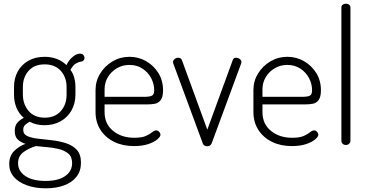

<svg xmlns="http://www.w3.org/2000/svg" viewBox="-20 -786 1995 1041"><path d="M228 235Q170 235 125 218.5Q80 202 55 173Q30 144 30 104Q30 59 57 32.5Q84 6 118 -6Q92 -15 76 -30Q60 -45 60 -76Q60 -104 73.5 -120Q87 -136 109 -147Q83 -169 69.5 -201.5Q56 -234 56 -273V-314Q56 -362 76.5 -399Q97 -436 134.5 -457Q172 -478 222 -478Q258 -478 288 -466.5Q318 -455 340 -433Q354 -461 374.5 -478Q395 -495 413 -495Q426 -495 432 -488Q438 -481 438 -472Q438 -463 433 -458Q428 -453 420 -452Q408 -451 392 -442Q376 -433 362 -407Q376 -389 382.5 -365Q389 -341 389 -314V-273Q389 -226 368 -188Q347 -150 308.5 -128.5Q270 -107 221 -107Q176 -107 141 -126Q128 -119 117 -109.5Q106 -100 106 -82Q106 -58 128.5 -48Q151 -38 187 -34Q223 -30 262.5 -25.5Q302 -21 338 -9.5Q374 2 396.5 26.5Q419 51 419 96Q419 141 395 172Q371 203 328 219Q285 235 228 235ZM227 195Q296 195 333.5 168.5Q371 142 371 98Q371 64 350 46.5Q329 29 297 21.5Q265 14 232 11.5Q199 9 175 6Q137 17 107.5 38.5Q78 60 78 99Q78 142 117.5 168.5Q157 195 227 195ZM223 -148Q278 -148 309.5 -183.5Q341 -219 341 -273V-314Q341 -367 309.5 -402Q278 -437 222 -437Q166 -437 135 -402Q104 -367 104 -314V-274Q104 -221 135 -184.5Q166 -148 223 -148Z M706 6Q645 6 598.5 -17Q552 -40 525 -81.5Q498 -123 498 -179V-298Q498 -347 523.5 -388Q549 -429 590.5 -453.5Q632 -478 682 -478Q731 -478 772 -454.5Q813 -431 838.5 -390.5Q864 -350 864 -297Q864 -260 851.5 -243.5Q839 -227 820 -223.5Q801 -220 779 -220H547V-178Q547 -114 593 -76.5Q639 -39 708 -39Q749 -39 771 -49Q793 -59 805 -69Q817 -79 827 -79Q834 -79 839 -75Q844 -71 847 -65.5Q850 -60 850 -55Q850 -45 832.5 -30Q815 -15 783 -4.5Q751 6 706 6ZM547 -261H760Q794 -261 805 -268Q816 -275 816 -297Q816 -331 799.5 -362.5Q783 -394 752.5 -414Q722 -434 682 -434Q644 -434 613.5 -416Q583 -398 565 -368Q547 -338 547 -302Z M1104 7Q1095 7 1089 3.5Q1083 0 1080 -7L922 -435Q921 -437 919.5 -442Q918 -447 918 -450Q918 -456 922.5 -461.5Q927 -467 933 -470Q939 -473 946 -473Q952 -473 958 -470Q964 -467 966 -461L1104 -83L1240 -455Q1242 -462 1246 -467.5Q1250 -473 1260 -473Q1266 -473 1272.5 -470.5Q1279 -468 1284 -462.5Q1289 -457 1289 -451Q1289 -446 1287.5 -442Q1286 -438 1285 -435L1127 -7Q1124 -1 1118 3Q1112 7 1104 7Z M1562 6Q1501 6 1454.5 -17Q1408 -40 1381 -81.5Q1354 -123 1354 -179V-298Q1354 -347 1379.5 -388Q1405 -429 1446.5 -453.5Q1488 -478 1538 -478Q1587 -478 1628 -454.5Q1669 -431 1694.5 -390.5Q1720 -350 1720 -297Q1720 -260 1707.5 -243.5Q1695 -227 1676 -223.5Q1657 -220 1635 -220H1403V-178Q1403 -114 1449 -76.5Q1495 -39 1564 -39Q1605 -39 1627 -49Q1649 -59 1661 -69Q1673 -79 1683 -79Q1690 -79 1695 -75Q1700 -71 1703 -65.5Q1706 -60 1706 -55Q1706 -45 1688.5 -30Q1671 -15 1639 -4.5Q1607 6 1562 6ZM1403 -261H1616Q1650 -261 1661 -268Q1672 -275 1672 -297Q1672 -331 1655.5 -362.5Q1639 -394 1608.5 -414Q1578 -434 1538 -434Q1500 -434 1469.5 -416Q1439 -398 1421 -368Q1403 -338 1403 -302Z M1855 0Q1845 0 1838 -6.5Q1831 -13 1831 -21V-745Q1831 -755 1838 -760.5Q1845 -766 1855 -766Q1866 -766 1873 -760.5Q1880 -755 1880 -745V-21Q1880 -13 1873 -6.5Q1866 0 1855 0Z"/></svg>

Font: Dosis ExtraLight Light
Style: Regular
Weight: 300
Version: Version 3.001; ttfautohint (v1.8.2)